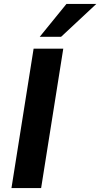

<svg xmlns="http://www.w3.org/2000/svg" viewBox="-20 -951 507 971"><path d="M38 0 150 -705H300L188 0ZM181 -765 316 -931H467L289 -765Z"/></svg>

Font: Nunito Sans 7pt Condensed ExtraBold
Style: Italic
Weight: 800
Width: 3
Italic angle: -9°
Designer: Vernon Adams
Foundry: Vernon Adams
Version: Version 3.101;gftools[0.9.27]